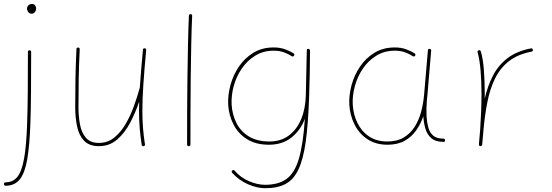

<svg xmlns="http://www.w3.org/2000/svg" viewBox="-36 -740 2825 983"><path d="M115.2 -482.4Q123.5 -482.4 123.5 -474.1Q123.5 -361.8 122.8 -271.2Q122.1 -180.7 119.6 -109.4Q115.7 4.9 103.5 75.4Q91.3 146 65.2 178.5Q39.1 210.9 -7.3 210.9Q-15.6 210.9 -15.6 202.1Q-15.6 193.4 -7.3 193.4Q29.8 193.4 52.5 166Q75.2 138.7 87.2 72.5Q99.1 6.3 103 -110.4Q105.5 -181.6 106.2 -271.7Q106.9 -361.8 106.9 -474.1Q106.9 -482.4 115.2 -482.4ZM102.1 -694.8Q102.1 -704.6 109.1 -712.2Q116.2 -719.7 128.4 -719.7Q139.2 -719.7 144 -712.2Q148.9 -704.6 148.9 -698.2Q148.9 -686 142.6 -678Q136.2 -669.9 126 -669.9Q113.8 -669.9 107.9 -679.2Q102.1 -688.5 102.1 -694.8Z M712.4 -483.4Q702.6 -378.9 697.8 -304.7Q692.9 -230.5 692.9 -172.4Q692.9 -124 696.3 -83.3Q699.7 -42.5 706.1 -1Q707.5 6.3 699.7 8.3Q690.4 10.3 689.5 2Q683.1 -40 679.4 -81.8Q675.8 -123.5 675.8 -172.4Q675.8 -195.3 676.8 -220.2Q658.2 -164.6 630.6 -112.1Q603 -59.6 563.7 -25.6Q524.4 8.3 470.7 8.3Q419.9 8.3 393.6 -20.3Q367.2 -48.8 358.2 -94.5Q349.1 -140.1 349.1 -190.9Q349.1 -265.1 350.3 -336.4Q351.6 -407.7 355.5 -488.8Q355.5 -496.6 363.8 -496.6Q372.1 -496.6 372.1 -487.8Q368.2 -406.7 366.9 -335.9Q365.7 -265.1 365.7 -190.9Q365.7 -146 373.3 -104Q380.9 -62 403.3 -35.2Q425.8 -8.3 470.7 -8.3Q514.6 -8.3 548.1 -34.9Q581.5 -61.5 606.4 -104Q631.3 -146.5 649.2 -195.6Q667 -244.6 679.2 -289.6L679.7 -291Q682.6 -332 686.5 -380.1Q690.4 -428.2 695.8 -485.4Q696.8 -493.7 705.1 -492.7Q712.9 -491.7 712.4 -483.4Z M939.9 -667.5Q947.8 -667.5 947.8 -658.7Q944.8 -596.2 943.1 -512.9Q941.4 -429.7 940.4 -338.9Q939.5 -248 939.2 -160.2Q939 -72.3 939 0Q939 8.3 930.2 8.3Q921.9 8.3 921.9 0Q921.9 -72.3 922.1 -160.2Q922.4 -248 923.6 -339.1Q924.8 -430.2 926.5 -513.4Q928.2 -596.7 931.2 -659.7Q931.2 -667.5 939.9 -667.5Z M1343.8 -15.6Q1401.4 -15.6 1442.4 -45.9Q1483.4 -76.2 1505.9 -130.1Q1528.3 -184.1 1529.8 -254.4L1534.7 -482.4Q1534.7 -491.7 1543.5 -489.7Q1545.9 -489.3 1548.3 -487.8Q1548.8 -487.3 1548.8 -486.8Q1551.8 -483.9 1551.3 -480.5Q1550.8 -417.5 1549.8 -361.6Q1548.8 -305.7 1546.9 -256.3V-252.4Q1546.9 -244.6 1546.4 -236.8Q1541.5 -102.5 1529.1 -13.4Q1516.6 75.7 1491.9 127.7Q1467.3 179.7 1426 201.7Q1384.8 223.6 1321.8 223.6Q1280.3 223.6 1234.1 203.6Q1188 183.6 1152.8 145Q1147 138.2 1153.3 132.8Q1159.7 127.4 1165.5 134.3Q1196.8 169.9 1239.5 188Q1282.2 206.1 1321.3 206.1Q1390.1 206.1 1431.4 175.8Q1472.7 145.5 1494.4 72Q1516.1 -1.5 1524.9 -131.8Q1502 -71.8 1455.6 -35.4Q1409.2 1 1340.8 1Q1273.4 1 1228 -27.8Q1182.6 -56.6 1158.9 -103.8Q1135.3 -150.9 1132.3 -204.6Q1129.9 -252.9 1143.8 -304.2Q1157.7 -355.5 1187.3 -399.2Q1216.8 -442.9 1261.5 -470Q1306.2 -497.1 1364.7 -497.1Q1398.4 -497.1 1424.6 -487.3Q1450.7 -477.5 1466.3 -467.3Q1474.1 -462.4 1469.2 -455.1Q1464.8 -447.8 1457 -452.6Q1442.9 -462.4 1419.7 -471.4Q1396.5 -480.5 1365.7 -480.5Q1312 -480.5 1270.8 -455.1Q1229.5 -429.7 1201.7 -388.7Q1173.8 -347.7 1160.6 -299.3Q1147.5 -251 1149.9 -204.6Q1152.8 -153.8 1174.3 -110.6Q1195.8 -67.4 1238 -41.5Q1280.3 -15.6 1343.8 -15.6Z M1947.3 -15.6Q1996.6 -15.6 2030.8 -35.9Q2064.9 -56.2 2086.7 -90.3Q2108.4 -124.5 2119.9 -167.2Q2131.3 -210 2135.3 -254.4L2154.8 -482.4Q2155.8 -490.7 2163.6 -489.7Q2172.4 -488.8 2171.4 -480.5L2152.3 -252.4Q2151.4 -238.8 2149.4 -225.6Q2149.4 -225.6 2149.4 -225.1Q2146 -183.6 2147.9 -143.1Q2149.9 -112.3 2157 -86.7Q2164.1 -61 2181.9 -45.7Q2199.7 -30.3 2233.4 -30.3Q2241.7 -30.3 2242.7 -22Q2243.7 -13.7 2234.4 -13.7Q2193.4 -13.7 2171.6 -33.2Q2149.9 -52.7 2141.6 -82.5Q2133.3 -112.3 2131.3 -143.1V-145Q2117.7 -105 2094.2 -71.8Q2070.8 -38.6 2034.9 -18.8Q1999 1 1948.2 1Q1887.2 1 1844.5 -27.8Q1801.8 -56.6 1778.6 -103.8Q1755.4 -150.9 1752.4 -204.6Q1750 -252.9 1763.9 -304.2Q1777.8 -355.5 1807.4 -399.2Q1836.9 -442.9 1881.6 -470Q1926.3 -497.1 1984.9 -497.1Q2018.6 -497.1 2044.4 -487.3Q2070.3 -477.5 2085.9 -467.3Q2093.8 -462.4 2089.4 -455.1Q2085 -447.8 2077.1 -452.6Q2063 -462.4 2039.8 -471.4Q2016.6 -480.5 1985.8 -480.5Q1932.1 -480.5 1890.9 -455.1Q1849.6 -429.7 1821.8 -388.7Q1793.9 -347.7 1780.8 -299.3Q1767.6 -251 1770 -204.6Q1772.9 -153.8 1793.9 -110.6Q1814.9 -67.4 1853.5 -41.5Q1892.1 -15.6 1947.3 -15.6Z M2423.3 8.3 2421.4 7.8Q2421.4 7.8 2420.9 7.8Q2420.9 7.3 2420.4 7.3Q2415.5 5.4 2416 -0.5Q2416 0 2416 -0.2Q2416 -0.5 2416 -1V-2.4Q2417.5 -21.5 2419.2 -39.8Q2420.9 -58.1 2422.4 -76.2Q2425.3 -118.7 2427.2 -166Q2429.2 -213.4 2429.2 -259.8Q2429.2 -323.7 2424.3 -380.4Q2419.4 -437 2409.2 -471.7Q2406.7 -479.5 2415 -482.4Q2422.9 -484.9 2425.8 -476.6Q2437 -439.5 2441.4 -381.8Q2445.8 -324.2 2445.8 -259.8Q2445.8 -247.6 2445.8 -234.9Q2460.4 -299.8 2487.8 -352.8Q2515.1 -405.8 2562 -441.9Q2608.9 -478 2682.1 -492.2Q2689.9 -494.1 2691.9 -485.4Q2693.8 -477.5 2685.1 -475.6Q2614.3 -461.9 2569.3 -426.5Q2524.4 -391.1 2498.5 -338.1Q2472.7 -285.2 2459.5 -218.8Q2446.3 -152.3 2439.5 -76.7Q2436.5 -35.2 2432.6 1L2432.1 2.9Q2432.1 2.9 2432.1 3.4Q2432.1 3.4 2431.6 3.9Q2429.2 8.8 2423.8 8.3Q2423.8 8.3 2423.3 8.3Z"/></svg>

Font: Mikhak-DS2-FD Thin
Style: Regular
Weight: 100
Designer: Amin Abedi
Version: Version 3.2